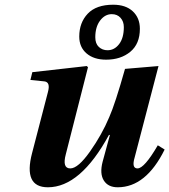

<svg xmlns="http://www.w3.org/2000/svg" viewBox="-20 -782 718 814"><path d="M316 -627Q316 -686 352 -724Q388 -762 460 -762Q513 -762 543 -734Q573 -706 573 -660Q573 -596 532.5 -562.5Q492 -529 430 -529Q378 -529 347 -555.5Q316 -582 316 -627ZM384 -624Q384 -597 399 -583Q414 -569 436 -569Q465 -569 485 -595Q505 -621 505 -667Q505 -691 491 -706.5Q477 -722 454 -722Q425 -722 404.5 -695Q384 -668 384 -624ZM109 -443 117 -476 348 -502 353 -497 259 -128Q243 -68 278 -68Q311 -68 361.5 -139.5Q412 -211 443 -285Q468 -341 510 -490L652 -502L551 -115Q537 -68 563 -68Q592 -68 649 -166L678 -148Q599 12 479 12Q438 12 420 -17Q402 -46 415 -96L446 -210H442Q321 12 183 12Q78 12 116 -133L183 -391Q195 -434 168 -437Z"/></svg>

Font: Lingua Franca
Style: Bold Italic
Weight: 700
Italic angle: -13°
Version: Version 1.19